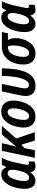

<svg xmlns="http://www.w3.org/2000/svg" viewBox="1260 -1854 604 3165"><g transform="rotate(-90 1562.5 -272.0)"><path d="M303 -73H307Q311 -39 333.5 -14.5Q356 10 408 10Q428 10 449 5Q470 0 483 -5V-105Q468 -97 453 -97Q428 -97 428 -126Q428 -142 433 -166L468 -332Q482 -395 502 -450.5Q522 -506 541 -544H434Q422 -531 410.5 -510.5Q399 -490 391 -471H387Q354 -554 271 -554Q198 -554 144.5 -497.5Q91 -441 61.5 -352Q32 -263 32 -166Q32 -79 68 -34.5Q104 10 162 10Q210 10 243 -13.5Q276 -37 303 -73ZM160 -180Q160 -230 176 -293Q192 -356 220.5 -402.5Q249 -449 289 -449Q346 -449 346 -369Q346 -321 327 -245Q313 -188 285 -141Q257 -94 214 -94Q160 -94 160 -180Z M668 0 704 -173 760 -219 828 0H966L862 -309L1069 -544H928L730 -310H727Q735 -338 743 -367.5Q751 -397 757 -423L784 -544H658L543 0Z M1486 -359Q1486 -450 1438.5 -502Q1391 -554 1310 -554Q1216 -554 1157 -495Q1098 -436 1070 -350Q1042 -264 1042 -182Q1042 -92 1090.5 -41Q1139 10 1220 10Q1312 10 1370.5 -46.5Q1429 -103 1457.5 -188Q1486 -273 1486 -359ZM1168 -181Q1168 -232 1182.5 -295Q1197 -358 1225.5 -403.5Q1254 -449 1298 -449Q1331 -449 1345 -424.5Q1359 -400 1359 -360Q1359 -302 1343.5 -240.5Q1328 -179 1299.5 -137Q1271 -95 1232 -95Q1168 -95 1168 -181Z M2018 -544H1893Q1892 -432 1876.5 -329.5Q1861 -227 1828.5 -162Q1796 -97 1744 -97Q1688 -97 1688 -165Q1688 -195 1698 -239L1762 -544H1637L1575 -249Q1562 -189 1562 -152Q1562 -77 1603 -33.5Q1644 10 1732 10Q1823 10 1879.5 -41Q1936 -92 1966 -174.5Q1996 -257 2006.5 -354Q2017 -451 2018 -544Z M2517 -315Q2517 -358 2507.5 -390.5Q2498 -423 2484 -444H2596L2617 -544H2382Q2276 -544 2209.5 -492Q2143 -440 2112 -358Q2081 -276 2081 -187Q2081 -92 2129.5 -41Q2178 10 2260 10Q2353 10 2409.5 -46Q2466 -102 2491.5 -178Q2517 -254 2517 -315ZM2207 -188Q2207 -245 2223.5 -304.5Q2240 -364 2275 -404Q2310 -444 2366 -444H2381Q2388 -427 2391.5 -405Q2395 -383 2395 -354Q2395 -296 2381 -236Q2367 -176 2339 -135Q2311 -94 2270 -94Q2207 -94 2207 -188Z M2887 -73H2891Q2895 -39 2917.5 -14.5Q2940 10 2992 10Q3012 10 3033 5Q3054 0 3067 -5V-105Q3052 -97 3037 -97Q3012 -97 3012 -126Q3012 -142 3017 -166L3052 -332Q3066 -395 3086 -450.5Q3106 -506 3125 -544H3018Q3006 -531 2994.5 -510.5Q2983 -490 2975 -471H2971Q2938 -554 2855 -554Q2782 -554 2728.5 -497.5Q2675 -441 2645.5 -352Q2616 -263 2616 -166Q2616 -79 2652 -34.5Q2688 10 2746 10Q2794 10 2827 -13.5Q2860 -37 2887 -73ZM2744 -180Q2744 -230 2760 -293Q2776 -356 2804.5 -402.5Q2833 -449 2873 -449Q2930 -449 2930 -369Q2930 -321 2911 -245Q2897 -188 2869 -141Q2841 -94 2798 -94Q2744 -94 2744 -180Z"/></g></svg>

Font: Noto Sans UI SemiCondensed
Style: Bold Italic
Weight: 700
Width: 4
Designer: Monotype Design Team
Foundry: Monotype Imaging Inc.
Version: 1.001